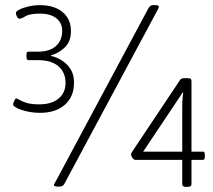

<svg xmlns="http://www.w3.org/2000/svg" viewBox="-20 -723 828 747"><path d="M135 -284Q114 -284 95 -287.5Q76 -291 62 -296Q48 -301 39.5 -306.5Q31 -312 31 -316Q31 -319 33 -324.5Q35 -330 37.5 -335Q40 -340 43 -340Q47 -340 55.5 -334.5Q64 -329 82.5 -323Q101 -317 133 -317Q165 -317 187.5 -327Q210 -337 222.5 -355.5Q235 -374 235 -400Q235 -441 207.5 -465Q180 -489 128 -489H90Q83 -489 83 -503V-508Q83 -516 84.5 -519Q86 -522 90 -522H128Q159 -522 179.5 -532Q200 -542 211 -560Q222 -578 222 -603Q222 -624 211.5 -639Q201 -654 182 -662Q163 -670 136 -670Q96 -670 79.5 -660Q63 -650 55 -650Q53 -650 49.5 -653.5Q46 -657 44 -662.5Q42 -668 42 -673Q42 -679 56 -686Q70 -693 91.5 -698Q113 -703 135 -703Q191 -703 223.5 -676Q256 -649 256 -602Q256 -562 232.5 -539Q209 -516 179 -508V-505Q200 -501 220.5 -488Q241 -475 254.5 -454Q268 -433 268 -402Q268 -347 232.5 -315.5Q197 -284 135 -284ZM203 3Q190 3 190 -4Q190 -6 191.5 -8Q193 -10 195 -14L557 -690Q562 -698 565.5 -700.5Q569 -703 577 -703H585Q598 -703 598 -696Q598 -694 597 -691.5Q596 -689 594 -686L231 -9Q227 -2 223 0.5Q219 3 209 3ZM703 4Q689 4 689 -7V-101H506Q503 -101 499 -104.5Q495 -108 492.5 -113.5Q490 -119 490 -123Q490 -126 493.5 -131Q497 -136 499 -140L680 -411Q683 -416 687.5 -417.5Q692 -419 705 -419H707Q718 -419 721.5 -416.5Q725 -414 725 -407V-133H770Q777 -133 777 -121V-114Q777 -101 770 -101H725V-7Q725 4 710 4ZM529 -121 513 -133H689V-308Q689 -320 689.5 -330.5Q690 -341 691 -349Q692 -357 693 -362L687 -364L694 -368Z"/></svg>

Font: Asap Thin
Style: Regular
Weight: 250
Designer: Pablo Cosgaya
Foundry: Omnibus-Type
Version: Version 3.001